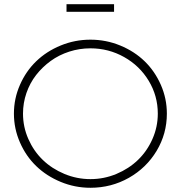

<svg xmlns="http://www.w3.org/2000/svg" viewBox="-20 -888 856 909"><path d="M770 -350.1Q770 -254.9 721.7 -174.1Q673.3 -93.3 590.1 -46.1Q506.8 1 408.2 1Q334.5 1 267.3 -26.9Q200.2 -54.7 151.6 -101.6Q103 -148.4 74.5 -213.6Q45.9 -278.8 45.9 -350.1Q45.9 -421.4 74.5 -486.3Q103 -551.3 151.6 -598.1Q200.2 -645 267.3 -672.6Q334.5 -700.2 408.2 -700.2Q481.9 -700.2 549.1 -672.6Q616.2 -645 664.6 -598.1Q712.9 -551.3 741.5 -486.3Q770 -421.4 770 -350.1ZM88.9 -350.1Q88.9 -287.1 114.3 -229.7Q139.6 -172.4 182.6 -130.9Q225.6 -89.4 284.7 -64.7Q343.8 -40 408.2 -40Q472.7 -40 531.5 -64.7Q590.3 -89.4 633.3 -130.9Q676.3 -172.4 701.7 -229.7Q727.1 -287.1 727.1 -350.1Q727.1 -434.1 684.1 -505.4Q641.1 -576.7 567.6 -617.9Q494.1 -659.2 408.2 -659.2Q356.4 -659.2 307.9 -643.6Q259.3 -627.9 220 -599.4Q180.7 -570.8 151.1 -533Q121.6 -495.1 105.2 -447.8Q88.9 -400.4 88.9 -350.1ZM294.9 -832V-868.2H520V-832Z"/></svg>

Font: Trueno UltraLight
Style: Regular
Weight: 250
Designer: Julieta Ulanovsky
Foundry: Julieta Ulanovsky
Version: Version 3.001b | FøM Fix